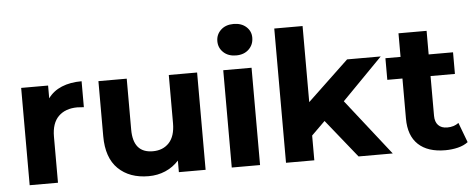

<svg xmlns="http://www.w3.org/2000/svg" viewBox="-49 -845 2409 973"><g transform="rotate(-5 1155.5 -358.5)"><path d="M374 -502V-370Q350 -372 341 -372Q280 -372 245 -337.5Q210 -303 210 -234V0H66V-495H203V-430Q229 -466 272.5 -484Q316 -502 374 -502Z M961 -495V0H825V-59Q796 -27 756.5 -10Q717 7 671 7Q574 7 516.5 -49Q459 -105 459 -215V-495H603V-236Q603 -117 703 -117Q755 -117 786 -150.5Q817 -184 817 -250V-495Z M1094 -495H1238V0H1094ZM1255 -647Q1255 -611 1230.5 -587.5Q1206 -564 1166 -564Q1126 -564 1101.5 -587Q1077 -610 1077 -644Q1077 -678 1101.5 -701Q1126 -724 1166 -724Q1206 -724 1230.5 -702Q1255 -680 1255 -647Z M1583 -194 1514 -126V0H1370V-683H1514V-296L1724 -495H1895L1689 -285L1913 0H1739Z M2296 -24Q2275 -8 2244.5 -0.5Q2214 7 2180 7Q2091 7 2043 -38Q1995 -83 1995 -170V-374H1918V-484H1995V-604H2138V-484H2262V-374H2138V-172Q2138 -141 2154 -124Q2170 -107 2200 -107Q2234 -107 2258 -125Z"/></g></svg>

Font: Montserrat Ace
Style: Bold
Weight: 700
Designer: Julieta Ulanovsky
Foundry: Julieta Ulanovsky
Version: Version 1